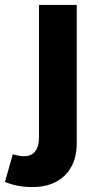

<svg xmlns="http://www.w3.org/2000/svg" viewBox="-82 -558 399 778"><path d="M13 75Q44 76 60 56Q76 36 76 -2V-538H229V22Q229 105 181 152.5Q133 200 49 200Q-13 200 -62 179L-30 67Q-7 74 13 75Z"/></svg>

Font: Argentum Sans SemiBold
Style: Regular
Weight: 600
Designer: Julieta Ulanovsky (Modified by Cristiano Sobral)
Foundry: Julieta Ulanovsky
Version: Version 5.001;November 22, 2018;FontCreator 11.5.0.2425 64-b